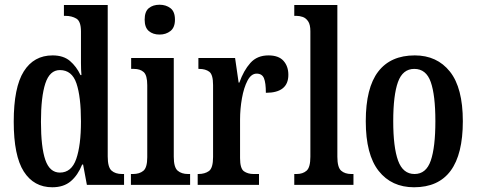

<svg xmlns="http://www.w3.org/2000/svg" viewBox="-20 -781 2014 811"><path d="M201 10Q123 10 80.5 -56.5Q38 -123 38 -267Q38 -412 80.5 -479.5Q123 -547 202 -547Q248 -547 275.5 -523.5Q303 -500 320 -464H324Q322 -487 322 -515Q322 -543 322 -572V-648Q322 -691 302.5 -702.5Q283 -714 257 -714H250V-760H435V-120Q435 -75 451 -60.5Q467 -46 496 -46H504V0H347L331 -86H327Q309 -41 279 -15.5Q249 10 201 10ZM233 -52Q282 -52 302 -109.5Q322 -167 322 -268Q322 -372 303 -428.5Q284 -485 233 -485Q190 -485 171.5 -428.5Q153 -372 153 -267Q153 -159 171.5 -105.5Q190 -52 233 -52Z M654 -635Q626 -635 608.5 -650Q591 -665 591 -698Q591 -732 608.5 -746.5Q626 -761 654 -761Q681 -761 700 -746.5Q719 -732 719 -698Q719 -665 700 -650Q681 -635 654 -635ZM533 0V-46H542Q569 -46 585.5 -59.5Q602 -73 602 -117V-421Q602 -463 587 -476.5Q572 -490 546 -490H534V-536H714V-119Q714 -74 730.5 -60Q747 -46 774 -46H783V0Z M815 0V-46H818Q845 -46 862.5 -58.5Q880 -71 880 -118V-422Q880 -466 864 -478Q848 -490 821 -490H818V-536H973L988 -432H991Q1009 -483 1037.5 -515Q1066 -547 1114 -547Q1157 -547 1177.5 -524Q1198 -501 1198 -465Q1198 -389 1103 -389Q1103 -431 1095 -450.5Q1087 -470 1064 -470Q1041 -470 1025.5 -440.5Q1010 -411 1002 -366Q994 -321 994 -276V-113Q994 -69 1010.5 -57.5Q1027 -46 1051 -46H1074V0Z M1223 0V-46H1233Q1259 -46 1275 -60Q1291 -74 1291 -119V-649Q1291 -677 1281.5 -691Q1272 -705 1258.5 -709.5Q1245 -714 1233 -714H1223V-760H1405V-119Q1405 -74 1421 -60Q1437 -46 1464 -46H1473V0Z M1729 10Q1634 10 1579.5 -59Q1525 -128 1525 -269Q1525 -410 1577.5 -478.5Q1630 -547 1732 -547Q1826 -547 1880.5 -478.5Q1935 -410 1935 -269Q1935 10 1729 10ZM1731 -46Q1780 -46 1799.5 -102.5Q1819 -159 1819 -269Q1819 -379 1799.5 -434.5Q1780 -490 1730 -490Q1681 -490 1661 -434.5Q1641 -379 1641 -269Q1641 -159 1661.5 -102.5Q1682 -46 1731 -46Z"/></svg>

Font: Noto Serif Tamil ExtraCondensed SemiBold
Style: Regular
Weight: 600
Width: 2
Designer: Indian Type Foundry, Tom Grace, and the Monotype Design Team
Foundry: Monotype Imaging Inc.
Version: Version 2.004; ttfautohint (v1.8.4.7-5d5b)